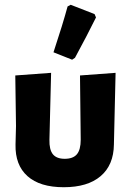

<svg xmlns="http://www.w3.org/2000/svg" viewBox="-20 -775 546 804"><path d="M263 -748 276 -755 376 -716 382 -702Q345 -627 294 -533L282 -525L204 -556Q243 -674 263 -748ZM45 -170 47 -247 44 -459 194 -470 187 -190Q186 -148 201.5 -129Q217 -110 251 -110Q286 -110 302 -129Q318 -148 318 -190L315 -459L464 -470L457 -170Q456 -84 401.5 -37.5Q347 9 247 9Q147 9 95 -37.5Q43 -84 45 -170Z"/></svg>

Font: Alegreya Sans SC ExtraBold
Style: Regular
Weight: 800
Designer: Juan Pablo del Peral
Foundry: Huerta Tipografica
Version: Version 2.007